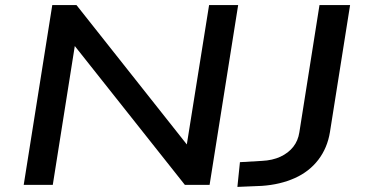

<svg xmlns="http://www.w3.org/2000/svg" viewBox="-20 -725 1432 753"><path d="M73 0 185 -705H280L721 -148H711L800 -705H914L802 0H705L265 -555H275L187 0ZM911 8 921 -89 1007 -94Q1049 -96 1080 -110.5Q1111 -125 1130 -149Q1149 -173 1154 -206L1233 -705H1353L1274 -207Q1264 -145 1228.5 -98.5Q1193 -52 1136 -26.5Q1079 -1 1007 4Z"/></svg>

Font: Nunito Sans 10pt Expanded SemiBold
Style: Italic
Weight: 600
Width: 7
Italic angle: -9°
Designer: Vernon Adams
Foundry: Vernon Adams
Version: Version 3.101;gftools[0.9.27]